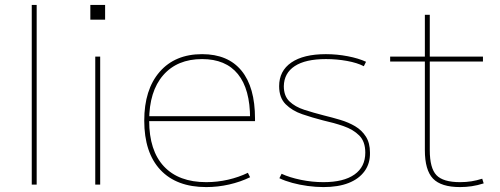

<svg xmlns="http://www.w3.org/2000/svg" viewBox="-20 -750 2032 780"><path d="M109 0V-730H129V0Z M347 -670V-730H407V-670ZM367 0V-520H387V0Z M818 10Q697 10 631.5 -60Q566 -130 566 -260Q566 -386 628.5 -458Q691 -530 801 -530Q906 -530 961 -463Q1016 -396 1016 -268Q1016 -264 1016 -263Q1016 -262 1016 -258H576V-278H1006L996 -268Q996 -388 946.5 -449Q897 -510 801 -510Q700 -510 643 -444.5Q586 -379 586 -260Q586 -138 646 -74Q706 -10 818 -10Q863 -10 906.5 -20Q950 -30 987 -48L996 -30Q957 -11 911 -0.5Q865 10 818 10Z M1294 10Q1263 10 1230 5.5Q1197 1 1167.5 -7Q1138 -15 1115 -26L1124 -44Q1156 -29 1202 -19.5Q1248 -10 1294 -10Q1376 -10 1420 -41Q1464 -72 1464 -130Q1464 -175 1439.5 -199.5Q1415 -224 1376 -237.5Q1337 -251 1292 -261Q1249 -272 1208 -286Q1167 -300 1140.5 -326.5Q1114 -353 1114 -400Q1114 -462 1163.5 -496Q1213 -530 1304 -530Q1349 -530 1393 -521.5Q1437 -513 1467 -499L1458 -481Q1431 -495 1389.5 -502.5Q1348 -510 1304 -510Q1221 -510 1177.5 -481.5Q1134 -453 1133 -400Q1133 -360 1156 -338Q1179 -316 1216 -304Q1253 -292 1296 -281Q1329 -273 1362.5 -263Q1396 -253 1423 -237Q1450 -221 1466.5 -195Q1483 -169 1483 -130Q1484 -86 1461 -54.5Q1438 -23 1396 -6.5Q1354 10 1294 10Z M1849 10Q1772 10 1739 -24.5Q1706 -59 1706 -140V-500H1565V-520H1706V-690H1726V-520H1942V-500H1726V-140Q1726 -67 1753 -38.5Q1780 -10 1849 -10Q1874 -10 1895.5 -13.5Q1917 -17 1939 -24L1945 -5Q1920 3 1896.5 6.5Q1873 10 1849 10Z"/></svg>

Font: M PLUS 1 Thin Thin
Style: Regular
Weight: 250
Version: Version 1.001